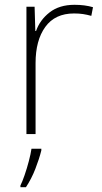

<svg xmlns="http://www.w3.org/2000/svg" viewBox="-20 -558 423 799"><path d="M290 -538Q312 -538 331 -535.5Q350 -533 367 -528L360 -492Q342 -497 325.5 -499.5Q309 -502 288 -502Q209 -502 168.5 -446Q128 -390 128 -295V0H90V-530H124L127 -429H130Q146 -475 186.5 -506.5Q227 -538 290 -538ZM152 68Q143 104 127 145Q111 186 88 221H65V214Q73 198 82.5 170.5Q92 143 100 112.5Q108 82 111 61H152Z"/></svg>

Font: Noto Sans Devanagari ExtraLight
Style: Regular
Weight: 200
Designer: Jelle Bosma - Monotype Design Team
Foundry: Monotype Imaging Inc.
Version: Version 2.004; ttfautohint (v1.8.4.7-5d5b)